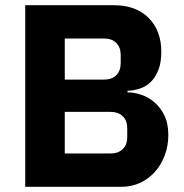

<svg xmlns="http://www.w3.org/2000/svg" viewBox="-20 -718 707 738"><path d="M77 0ZM77 -698H416Q503 -698 551.5 -649Q600 -600 600 -519Q600 -479 589.5 -451Q579 -423 561.5 -405Q544 -387 520.5 -378.5Q497 -370 470 -369V-363Q495 -363 522.5 -354Q550 -345 573 -325.5Q596 -306 611.5 -275Q627 -244 627 -199Q627 -158 613.5 -121.5Q600 -85 576 -58Q552 -31 519 -15.5Q486 0 447 0H77ZM229 -128H404Q434 -128 451.5 -144.5Q469 -161 469 -191V-225Q469 -255 451.5 -271.5Q434 -288 404 -288H229ZM229 -412H380Q410 -412 427 -429Q444 -446 444 -476V-506Q444 -536 427 -553Q410 -570 380 -570H229Z"/></svg>

Font: Aneliza ExtraBold
Style: Regular
Weight: 800
Designer: Mike Abbink, Paul van der Laan, Pieter van Rosmalen
Foundry: Bold Monday
Version: Version 3.001;September 8, 2019;FontCreator 11.5.0.2425 64-b